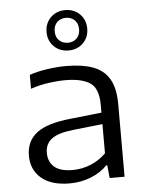

<svg xmlns="http://www.w3.org/2000/svg" viewBox="-57 -864 697 917"><g transform="rotate(-5 292.0 -405.0)"><path d="M240.5 9Q152 9 104.5 -31.5Q57 -72 57 -139.5Q57 -209.5 107.8 -248.5Q158.5 -287.5 273.5 -298.5L420 -314.5V-352.5Q420 -430.5 380.2 -457.2Q340.5 -484 261 -484Q226 -484 182 -478Q138 -472 95 -457.5V-524Q134 -537.5 181.2 -544.2Q228.5 -551 271.5 -551Q348 -551 399.5 -532.2Q451 -513.5 477.2 -469.2Q503.5 -425 503.5 -348V0H432L426 -61.5H420.5Q390 -29 342 -10Q294 9 240.5 9ZM143.5 -146Q143.5 -103 171.8 -78.2Q200 -53.5 260 -53.5Q303.5 -53.5 345 -70Q386.5 -86.5 420 -119.5V-259.5L278.5 -244Q205 -236 174.2 -212Q143.5 -188 143.5 -146ZM290 -624Q247.5 -624 220 -651.5Q192.5 -679 192.5 -720.5Q192.5 -762.5 220 -790Q247.5 -817.5 290 -817.5Q332.5 -817.5 360 -790Q387.5 -762.5 387.5 -720.5Q387.5 -679 360 -651.5Q332.5 -624 290 -624ZM290 -661Q315.5 -661 332 -677Q348.5 -693 348.5 -720.5Q348.5 -748.5 332 -764.5Q315.5 -780.5 290 -780.5Q264.5 -780.5 248 -764.5Q231.5 -748.5 231.5 -720.5Q231.5 -693 248 -677Q264.5 -661 290 -661Z"/></g></svg>

Font: Encode Sans Exp
Style: Regular
Weight: 400
Width: 7
Designer: Multiple Designers
Foundry: Impallari Type
Version: Version 3.002; ttfautohint (v1.8.3) -l 8 -r 50 -G 200 -x 14 